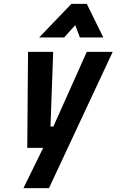

<svg xmlns="http://www.w3.org/2000/svg" viewBox="-20 -770 607 1000"><path d="M122 0C122 0 205 0 205 0C205 0 102 210 102 210C102 210 235 210 235 210C235 210 567 -500 567 -500C567 -500 432 -500 432 -500C432 -500 258 -111 258 -111C258 -111 243 -111 243 -111C243 -111 257 -500 257 -500C257 -500 126 -500 126 -500C126 -500 122 0 122 0ZM314 -575C314 -575 372 -639 372 -639C372 -639 396 -575 396 -575C396 -575 518 -575 518 -575C518 -575 432 -750 432 -750C432 -750 352 -750 352 -750C352 -750 184 -575 184 -575C184 -575 314 -575 314 -575Z"/></svg>

Font: My Font
Style: Bold Italic
Weight: 500
Version: Version 0.001